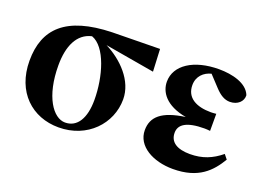

<svg xmlns="http://www.w3.org/2000/svg" viewBox="-88 -781 1402 1016"><g transform="rotate(20 613.0 -273.0)"><path d="M325 -19C258 -19 189 -116 189 -292C189 -400 224 -479 304 -497C386 -468 431 -315 431 -184C431 -82 394 -19 325 -19ZM671 -431 665 -557 397 -553C139 -546 37 -442 37 -263C37 -86 153 17 301 17C463 17 573 -102 573 -239C573 -344 485 -432 392 -479Z M1177 -152C1126 -110 1073 -88 1003 -88C931 -88 889 -114 889 -167C889 -213 929 -242 1031 -242C1041 -242 1051 -241 1062 -240V-336C1052 -335 1041 -334 1032 -334C949 -334 891 -365 891 -436C891 -486 925 -517 966 -527L1023 -466C1051 -436 1077 -420 1107 -420C1150 -420 1180 -448 1178 -483C1155 -543 1070 -563 996 -563C854 -563 758 -500 758 -407C758 -350 798 -286 916 -265C786 -247 736 -201 736 -126C736 -36 833 17 945 17C1090 17 1152 -52 1197 -127Z"/></g></svg>

Font: Noto Serif TC Black
Style: Regular
Weight: 900
Version: Version 1.001;PS 1.001;hotconv 16.6.54;makeotf.lib2.5.65590